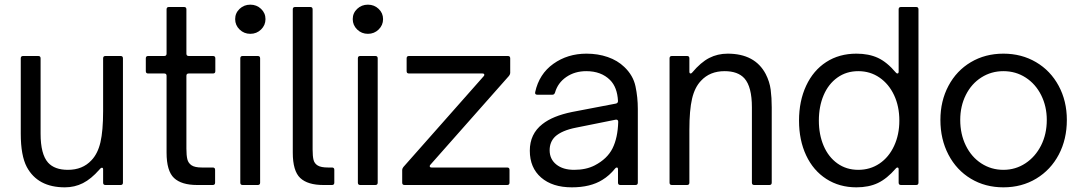

<svg xmlns="http://www.w3.org/2000/svg" viewBox="-20 -793 4642 823"><path d="M95 -77Q69 -126 69 -220V-543Q69 -553 79 -553H144Q154 -553 154 -543V-220Q154 -132 186 -96Q214 -65 271 -65Q334 -65 372 -106Q399 -134 410.5 -183Q422 -232 422 -317V-543Q422 -553 432 -553H497Q507 -553 507 -543V-10Q507 0 497 0H432Q422 0 422 -10V-67Q422 -74 417 -74Q412 -74 406 -66Q371 -26 335.5 -8Q300 10 258 10Q142 10 95 -77Z M825 0Q758 0 726 -30Q694 -60 694 -139V-468Q694 -478 684 -478H615Q605 -478 605 -488V-543Q605 -553 615 -553H684Q694 -553 694 -563V-753Q694 -763 704 -763H769Q779 -763 779 -753V-563Q779 -553 789 -553H893Q903 -553 903 -543V-488Q903 -478 893 -478H789Q779 -478 779 -468V-156Q779 -127 783 -110.5Q787 -94 801 -84.5Q815 -75 845 -75H892Q902 -75 902 -65V-10Q902 0 892 0Z M1020 0Q1010 0 1010 -10V-543Q1010 -553 1020 -553H1085Q1095 -553 1095 -543V-10Q1095 0 1085 0ZM988 -711Q988 -737 1007 -755Q1026 -773 1053 -773Q1080 -773 1099 -755Q1118 -737 1118 -711Q1118 -685 1099 -666.5Q1080 -648 1053 -648Q1026 -648 1007 -666.5Q988 -685 988 -711Z M1366 0Q1299 0 1267 -30Q1235 -60 1235 -139V-753Q1235 -763 1245 -763H1310Q1320 -763 1320 -753V-152Q1320 -123 1324 -107.5Q1328 -92 1342 -83.5Q1356 -75 1386 -75H1403Q1413 -75 1413 -65V-10Q1413 0 1403 0Z M1524 0Q1514 0 1514 -10V-543Q1514 -553 1524 -553H1589Q1599 -553 1599 -543V-10Q1599 0 1589 0ZM1492 -711Q1492 -737 1511 -755Q1530 -773 1557 -773Q1584 -773 1603 -755Q1622 -737 1622 -711Q1622 -685 1603 -666.5Q1584 -648 1557 -648Q1530 -648 1511 -666.5Q1492 -685 1492 -711Z M1714 0Q1704 0 1704 -10V-65Q1704 -70 1709 -77L2053 -466Q2056 -469 2056 -472Q2056 -478 2048 -478H1733Q1723 -478 1723 -488V-543Q1723 -553 1733 -553H2157Q2167 -553 2167 -543V-480Q2167 -475 2162 -468L1825 -87Q1822 -84 1822 -81Q1822 -75 1830 -75H2154Q2164 -75 2164 -65V-10Q2164 0 2154 0Z M2251 -147Q2251 -219 2305 -261Q2349 -296 2432 -313L2620 -349Q2629 -351 2629 -360Q2626 -419 2595 -450Q2557 -488 2493 -488Q2444 -488 2407.5 -463Q2371 -438 2359 -396Q2356 -387 2348 -387H2283Q2272 -387 2274 -398Q2291 -476 2352 -519.5Q2413 -563 2494 -563Q2543 -563 2585 -548.5Q2627 -534 2656 -506Q2694 -470 2704 -423Q2714 -376 2714 -326V-10Q2714 0 2704 0H2639Q2629 0 2629 -10V-67Q2629 -75 2624 -75Q2620 -75 2617 -71Q2592 -40 2562 -22Q2511 10 2431 10Q2348 10 2299.5 -32Q2251 -74 2251 -147ZM2529 -84Q2583 -112 2605.5 -157Q2628 -202 2630 -271Q2630 -276 2627 -278.5Q2624 -281 2619 -280L2450 -246Q2388 -234 2359 -207Q2336 -184 2336 -149Q2336 -111 2364.5 -88Q2393 -65 2441 -65Q2492 -65 2529 -84Z M2860 0Q2850 0 2850 -10V-543Q2850 -553 2860 -553H2925Q2935 -553 2935 -543V-486Q2935 -478 2940 -478Q2944 -478 2947 -482Q2984 -526 3020 -544.5Q3056 -563 3099 -563Q3216 -563 3262 -476Q3279 -443 3283.5 -408.5Q3288 -374 3288 -333V-10Q3288 0 3278 0H3213Q3203 0 3203 -10V-333Q3203 -421 3171 -457Q3143 -488 3086 -488Q3023 -488 2985 -447Q2958 -419 2946.5 -370Q2935 -321 2935 -236V-10Q2935 0 2925 0Z M3405 -276Q3405 -360 3435.5 -425.5Q3466 -491 3521.5 -527Q3577 -563 3651 -563Q3704 -563 3743 -545Q3782 -527 3820 -482Q3823 -478 3827 -478Q3832 -478 3832 -486V-753Q3832 -763 3842 -763H3907Q3917 -763 3917 -753V-10Q3917 0 3907 0H3842Q3832 0 3832 -10V-67Q3832 -75 3827 -75Q3823 -75 3820 -71Q3782 -27 3743 -8.5Q3704 10 3651 10Q3578 10 3522 -26Q3466 -62 3435.5 -127Q3405 -192 3405 -276ZM3835 -276Q3835 -337 3812.5 -385Q3790 -433 3750 -460.5Q3710 -488 3659 -488Q3608 -488 3569.5 -460.5Q3531 -433 3510.5 -385Q3490 -337 3490 -276Q3490 -216 3510.5 -168Q3531 -120 3569.5 -92.5Q3608 -65 3659 -65Q3710 -65 3750 -92Q3790 -119 3812.5 -167.5Q3835 -216 3835 -276Z M4011 -279Q4011 -360 4045.5 -425Q4080 -490 4141.5 -526.5Q4203 -563 4281 -563Q4359 -563 4421 -526.5Q4483 -490 4518 -425Q4553 -360 4553 -279Q4553 -196 4518.5 -130.5Q4484 -65 4422 -27.5Q4360 10 4281 10Q4203 10 4141.5 -27Q4080 -64 4045.5 -130Q4011 -196 4011 -279ZM4467 -279Q4467 -337 4443 -385Q4419 -433 4376.5 -460.5Q4334 -488 4281 -488Q4229 -488 4186.5 -461Q4144 -434 4120 -386Q4096 -338 4096 -279Q4096 -218 4120 -169Q4144 -120 4186.5 -92.5Q4229 -65 4281 -65Q4333 -65 4375.5 -93Q4418 -121 4442.5 -169.5Q4467 -218 4467 -279Z"/></svg>

Font: Open Sauce Two
Style: Regular
Weight: 400
Designer: Alfredo Marco Pradil
Foundry: Creative Sauce Fz LLC
Version: Version 1.477